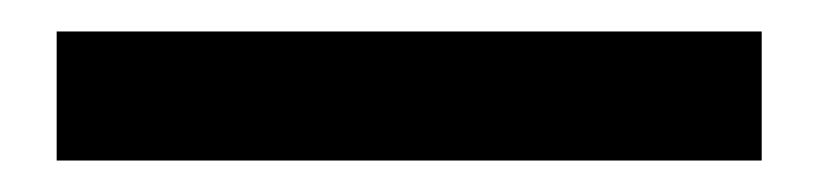

<svg xmlns="http://www.w3.org/2000/svg" viewBox="-20 -20 520 122"><path d="M16 82V0H464V82Z"/></svg>

Font: Nunitoga
Style: Bold
Weight: 700
Designer: Vernon Adams
Foundry: Vernon Adams
Version: Version 1.0